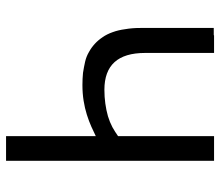

<svg xmlns="http://www.w3.org/2000/svg" viewBox="-66 -656 724 631"><g transform="rotate(-90 295.5 -341.0)"><path d="M518.6 0Q518.6 -60.5 518.6 -241.2Q518.6 -268.6 514.6 -291Q511.7 -313.5 504.9 -332Q498 -351.6 488.3 -365.2Q478.5 -379.9 466.8 -390.6Q454.1 -402.3 439.5 -410.2Q424.8 -418.9 407.2 -422.9Q389.6 -426.8 371.1 -429.7Q351.6 -431.6 331.1 -431.6Q303.7 -431.6 279.3 -427.7Q254.9 -423.8 233.4 -417Q211.9 -410.2 194.3 -402.3Q176.8 -394.5 163.1 -387.7Q163.1 -486.3 163.1 -682.6Q142.6 -682.6 82 -682.6Q82 -511.7 82 1Q102.5 1 163.1 1Q163.1 -78.1 163.1 -314.5Q176.8 -324.2 192.4 -333Q209 -341.8 228.5 -347.7Q249 -353.5 270.5 -356.4Q292 -359.4 315.4 -359.4Q376 -359.4 406.2 -326.2Q436.5 -293 436.5 -225.6Q436.5 -150.4 436.5 1Q438.5 1 446.3 1Q446.3 1 447.3 1Q447.3 1 448.2 1Q449.2 1 450.2 1Q450.2 1 451.2 1Q451.2 1 452.1 1Q452.1 1 453.1 1Q453.1 1 454.1 1Q454.1 1 455.1 1Q455.1 1 456.1 1Q457 1 458 1Q458 1 459 1Q459 1 460 1Q460 1 460.9 1Q460.9 1 461.9 1Q461.9 1 462.9 1Q462.9 1 463.9 1Q464.8 1 465.8 1Q465.8 1 466.8 1Q466.8 1 467.8 1Q467.8 1 468.8 1Q468.8 1 469.7 1Q469.7 1 470.7 1Q470.7 1 471.7 1Q471.7 1 472.7 1Q472.7 1 474.6 1Q474.6 1 475.6 1Q475.6 1 476.6 1Q476.6 1 477.5 1Q478.5 1 479.5 1Q479.5 1 480.5 1Q480.5 1 481.4 1Q481.4 1 482.4 1Q482.4 1 483.4 1Q483.4 1 484.4 1Q484.4 1 485.4 1Q485.4 1 486.3 1Q486.3 1 487.3 1Q487.3 1 488.3 1Q488.3 1 489.3 1Q489.3 1 490.2 1Q490.2 1 491.2 1Q491.2 1 492.2 1Q492.2 1 493.2 1Q493.2 1 494.1 1Q494.1 1 495.1 0Q495.1 0 496.1 0Q496.1 0 497.1 0Q497.1 0 498 0Q498 0 499 0Q499 0 499 0Q499 0 500 0Q500 0 501 0Q501 0 502 0Q502 0 502.9 0Q502.9 0 503.9 0Q503.9 0 505.9 0Q505.9 0 506.8 0Q506.8 0 507.8 0Q507.8 0 508.8 0Q508.8 0 509.8 0Q509.8 0 509.8 0Q509.8 0 510.7 0Q511.7 0 512.7 0Q512.7 0 513.7 0Q513.7 0 514.6 0Q514.6 0 514.6 0Q514.6 0 516.6 0Q516.6 0 517.6 0Q517.6 0 518.6 0Z"/></g></svg>

Font: Aptus Gothic JP
Style: Medium
Weight: 400
Designer: Fuminori Ogawa / Motoya
Version: Version 1